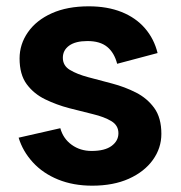

<svg xmlns="http://www.w3.org/2000/svg" viewBox="-20 -581 572 608"><path d="M272 7Q212 7 164 -12.5Q116 -32 84 -67Q52 -102 39 -145L171 -175Q180 -142 207 -122.5Q234 -103 270 -103Q312 -103 333.5 -119Q355 -135 355 -159Q355 -184 332.5 -197.5Q310 -211 274.5 -219.5Q239 -228 199 -238.5Q159 -249 123 -266.5Q87 -284 64.5 -314.5Q42 -345 42 -396Q42 -441 68.5 -479Q95 -517 144 -539Q193 -561 261 -561Q320 -561 365 -543Q410 -525 439 -491.5Q468 -458 479 -413L351 -379Q342 -414 319.5 -432.5Q297 -451 257 -451Q219 -451 199 -436.5Q179 -422 179 -398Q179 -373 201.5 -359.5Q224 -346 259.5 -336.5Q295 -327 335 -316.5Q375 -306 410.5 -288Q446 -270 468.5 -239Q491 -208 491 -157Q491 -112 464 -74.5Q437 -37 388 -15Q339 7 272 7Z"/></svg>

Font: Parkinsans SemiBold
Style: Regular
Weight: 600
Designer: Red Stone, Indian Type Foundry
Foundry: Indian Type Foundry
Version: Version 1.000